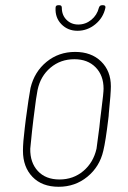

<svg xmlns="http://www.w3.org/2000/svg" viewBox="-20 -708 489 736"><path d="M68 -130Q68 -162 75 -218L79 -251Q90 -334 97 -371Q112 -433 158.5 -471Q205 -509 268 -509Q330 -509 367.5 -472.5Q405 -436 405 -377Q405 -350 397 -272Q397 -265 395 -251Q385 -167 376 -130Q362 -69 315 -30.5Q268 8 205 8Q141 8 104.5 -30Q68 -68 68 -130ZM350 -138Q352 -149 361 -221L364 -250L369 -290Q377 -352 377 -368Q377 -419 346.5 -450Q316 -481 265 -481Q212 -481 173.5 -448.5Q135 -416 124 -363Q118 -332 112 -281L108 -250L103 -207Q97 -149 96 -138Q95 -85 125 -52.5Q155 -20 208 -20Q261 -20 299.5 -52.5Q338 -85 350 -138ZM193 -678Q193 -688 203 -688H208Q217 -688 217 -678Q217 -650 235 -632Q253 -614 280 -614Q308 -614 330 -632Q352 -650 359 -678Q362 -688 371 -688H376Q381 -688 383 -685Q385 -682 384 -678Q376 -640 345.5 -615Q315 -590 277 -590Q240 -590 215.5 -615Q191 -640 193 -678Z"/></svg>

Font: Barlow Semi Condensed Thin
Style: Italic
Weight: 250
Width: 4
Italic angle: -7°
Designer: Jeremy Tribby
Foundry: Tribby Type
Version: Version 1.408